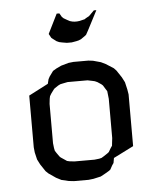

<svg xmlns="http://www.w3.org/2000/svg" viewBox="-46 -625 562 666"><g transform="rotate(-5 235.0 -292.0)"><path d="M56.2 -128.9V-309.1L124 -344.2L127.9 -359.9L132.8 -369.1L142.1 -381.8L146 -387.2L159.2 -395L175.8 -402.8L202.1 -410.2L219.2 -412.1H271L287.1 -410.2L314 -402.8L330.1 -395L356.9 -377.9L365.2 -369.1L381.8 -344.2L391.1 -326.2L397 -300.8L399.9 -283.2V-103L330.1 -67.9L327.1 -50.8L321.8 -43L314 -28.8L309.1 -24.9L295.9 -17.1L278.8 -7.8L252.9 -2L235.8 0H185.1L167 -2L142.1 -7.8L124 -17.1L99.1 -34.2L89.8 -43L73.2 -67.9L64 -85.9L58.1 -110.8ZM124 -137.2 126 -120.1 127.9 -110.8 132.8 -103 142.1 -89.8 146 -85.9 159.2 -77.1 167 -71.8 175.8 -69.8 192.9 -67.9H262.2L278.8 -69.8L287.1 -71.8L295.9 -77.1L309.1 -85.9L314 -89.8L321.8 -103L327.1 -110.8L328.1 -120.1L330.1 -137.2V-273.9L328.1 -292L327.1 -300.8L321.8 -309.1L314 -321.8L309.1 -326.2L295.9 -335L287.1 -338.9L278.8 -340.8L262.2 -344.2H192.9L175.8 -340.8L167 -338.9L159.2 -335L146 -326.2L142.1 -321.8L132.8 -309.1L127.9 -300.8L126 -292L124 -273.9ZM142.1 -516.1 175.8 -584H185.1L192.9 -570.8L198.2 -565.9L210 -559.1L219.2 -554.2L228 -551.8L235.8 -550.8H244.1L252.9 -551.8L271 -556.2L274.9 -559.1L287.1 -565.9L305.2 -584H314L278.8 -516.1L271 -502L266.1 -498L252.9 -488.8L244.1 -484.9L235.8 -482.9L219.2 -480H202.1L185.1 -482.9L175.8 -484.9L167 -488.8L154.8 -498L149.9 -502Z"/></g></svg>

Font: Petahja
Style: Regular
Weight: 400
Designer: T. Christopher White
Version: Version 1.1